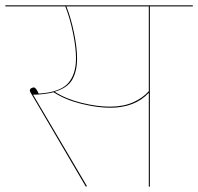

<svg xmlns="http://www.w3.org/2000/svg" viewBox="-30 -700 743 720"><path d="M693 -676H532V0H528V-352Q476 -296 383 -296Q334 -296 274 -311Q214 -326 171 -354Q133 -345 94 -345L296 -2L292 0L90 -344Q82 -355 82 -361Q82 -366 87 -369Q92 -372 97 -372Q105 -372 115 -349Q195 -354 225 -387.5Q255 -421 255 -481Q255 -522 243.5 -577.5Q232 -633 215 -676H-10V-680H693ZM528 -676H219Q236 -633 247.5 -577.5Q259 -522 259 -480Q259 -433 241 -401.5Q223 -370 175 -356Q217 -329 275.5 -314.5Q334 -300 382 -300Q432 -300 468.5 -316Q505 -332 528 -358Z"/></svg>

Font: FiraGO Four
Style: Regular
Weight: 100
Designer: bBox Type
Foundry: bBox Type GmbH
Version: Version 1.001